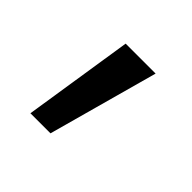

<svg xmlns="http://www.w3.org/2000/svg" viewBox="-84 -192 456 456"><g transform="rotate(45 144.0 36.5)"><path d="M62.5 175.3 105.5 -101.6H206.1L129.9 175.3Z"/></g></svg>

Font: Inter-Regular
Style: Regular
Weight: 400
Designer: Rasmus Andersson
Foundry: rsms
Version: Version 4.000;git-a52131595